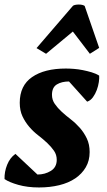

<svg xmlns="http://www.w3.org/2000/svg" viewBox="-21 -814 473 846"><path d="M229 -110Q229 -132 217 -149.5Q205 -167 187 -184Q169 -201 147.5 -217.5Q126 -234 108 -255Q90 -276 78 -301.5Q66 -327 66 -361Q66 -437 120.5 -474.5Q175 -512 269 -512Q285 -512 304.5 -510.5Q324 -509 344 -505Q364 -501 382.5 -495.5Q401 -490 416 -481Q417 -470 414.5 -452.5Q412 -435 405.5 -417.5Q399 -400 388.5 -385.5Q378 -371 363 -366L283 -455Q251 -455 229.5 -442Q208 -429 208 -396Q208 -374 220.5 -356Q233 -338 251 -321.5Q269 -305 291 -288Q313 -271 331 -250.5Q349 -230 361.5 -204Q374 -178 374 -144Q374 -106 357 -77Q340 -48 310.5 -28Q281 -8 240 2Q199 12 151 12Q100 12 59.5 0.5Q19 -11 -1 -25Q-2 -57 10.5 -88Q23 -119 47 -136L144 -45Q177 -45 203 -61Q229 -77 229 -110ZM182 -577 140 -602 300 -788Q303 -791 310.5 -792.5Q318 -794 326 -794Q343 -794 352 -788L416 -603L375 -577L300 -675Z"/></svg>

Font: PT Serif
Style: Bold Italic
Weight: 700
Italic angle: -12°
Designer: A.Korolkova, O.Umpeleva, V.Yefimov
Foundry: ParaType Ltd
Version: Version 1.000W OFL